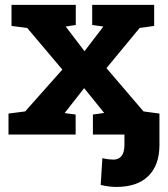

<svg xmlns="http://www.w3.org/2000/svg" viewBox="-20 -548 684 782"><path d="M14.6 0V-85.4L82.5 -94.2L233.9 -264.6L90.8 -434.1L26.9 -442.4V-528.3H288.6V-446.3L247.6 -439.9L324.2 -339.4L400.9 -439.9L355.5 -446.3V-528.3H607.9V-442.4L548.8 -434.1L413.6 -270.5L564.5 -94.2L629.4 -85.4V0H358.4V-81.5L404.3 -87.9L322.8 -189L243.2 -87.4L288.1 -81.5V0ZM454.1 213.4Q439 213.4 423.3 211.4Q407.7 209.5 390.1 205.1L397 96.2Q408.7 99.1 420.9 100.6Q433.1 102.1 441.4 102.1Q463.9 102.1 475.3 86.9Q486.8 71.8 486.8 42.5V-43H629.4V42.5Q629.4 124.5 584.2 168.9Q539.1 213.4 454.1 213.4Z"/></svg>

Font: Robotiche
Style: Bold
Weight: 700
Designer: Google
Version: Version 2.001